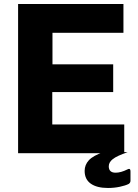

<svg xmlns="http://www.w3.org/2000/svg" viewBox="-20 -762 684 955"><path d="M70 -742H594V-599H241V-442H543V-304H240V-143H598V0H70ZM498 -7 615 -5Q562 13 541.5 29Q521 45 521 65Q521 97 555 97Q581 97 613 81Q619 78 622 78Q629 78 629 91V137Q629 147 620 153Q604 161 576 167Q548 173 517 173Q462 173 431.5 151.5Q401 130 401 88Q401 58 422 35Q443 12 498 -7Z"/></svg>

Font: Morrison
Style: Bold
Weight: 700
Designer: Pablo Impallari, Rodrigo Fuenzalida (Modified by Dan O. Williams)
Version: Version 0.03;June 6, 2019;FontCreator 11.5.0.2425 64-bit; tt